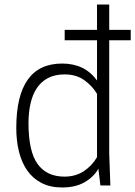

<svg xmlns="http://www.w3.org/2000/svg" viewBox="-20 -820 598 849"><path d="M255 9Q202 9 163.5 -11Q125 -31 100.5 -66Q76 -101 64 -149Q52 -197 52 -254Q52 -539 255 -539Q355 -539 409 -464V-642H266V-688H409V-800H463V-688H558V-642H463V-140L468 0H424L415 -74Q395 -38 354.5 -14.5Q314 9 255 9ZM265 -39Q314 -39 350.5 -63Q387 -87 409 -125V-405Q389 -439 353.5 -465Q318 -491 265 -491Q223 -491 192.5 -475Q162 -459 143 -430.5Q124 -402 115 -362.5Q106 -323 106 -276Q106 -150 146.5 -94.5Q187 -39 265 -39Z"/></svg>

Font: Tanohe Sans Light
Style: Regular
Weight: 300
Designer: Village Type and Design LLC & Cristiano Sobral
Foundry: Cooper Hewitt Smithsonian Design Museum
Version: Version 1.00;September 29, 2021;FontCreator 13.0.0.2655 64-b